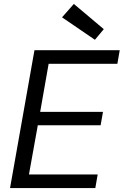

<svg xmlns="http://www.w3.org/2000/svg" viewBox="-20 -955 628 975"><path d="M31 0 155 -700H588L576 -631H227L184 -387H503L491 -319H172L127 -69H476L464 0ZM462 -753 295 -867 355 -935 507 -807Z"/></svg>

Font: DM Sans 9pt
Style: Italic
Weight: 400
Italic angle: -10°
Designer: Colophon Foundry, Jonny Pinhorn
Foundry: Colophon Foundry
Version: Version 4.004